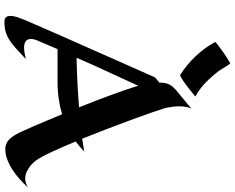

<svg xmlns="http://www.w3.org/2000/svg" viewBox="-114 -898 1038 849"><g transform="rotate(90 404.5 -473.0)"><path d="M649.9 -327.1Q640.1 -317.9 628.9 -308.3Q617.7 -298.8 605 -289.1Q617.2 -259.3 629.2 -232.2Q641.1 -205.1 651.6 -182.4Q662.1 -159.7 671.4 -142.6Q680.7 -125.5 688 -115.2Q698.2 -101.1 710.9 -90.3Q722.2 -81.1 737.1 -73.5Q752 -65.9 770 -65.9Q788.1 -65.9 809.1 -78.1Q791.5 -59.6 771.7 -41.7Q752 -23.9 730.2 -9.8Q708.5 4.4 685.3 13.2Q662.1 22 637.7 22Q619.1 22 603.5 11Q587.9 0 572.8 -27.8Q567.4 -36.6 558.6 -55.9Q549.8 -75.2 538.3 -101.8Q526.9 -128.4 513.2 -160.9Q499.5 -193.4 484.9 -229Q454.1 -219.7 418.2 -214.4Q382.3 -209 340.8 -209H196.8L156.7 -115.2Q153.3 -106 152.1 -96.4Q150.9 -86.9 153.8 -79.1Q156.7 -71.3 165.3 -66.2Q173.8 -61 190.9 -61Q200.7 -61 212.9 -63Q225.1 -64.9 240.7 -68.8Q213.4 -43 193.4 -24.9Q173.3 -6.8 155.3 4.4Q137.2 15.6 118.7 20.8Q100.1 25.9 76.2 25.9Q62 25.9 55.9 19Q49.8 12.2 49.8 0Q49.8 -15.6 57.9 -38.1Q65.9 -60.5 78.1 -87.9Q88.4 -112.8 118.2 -180.2Q130.9 -209 148.9 -250Q167 -291 191.9 -346.9Q216.8 -402.8 248.8 -475.6Q280.8 -548.3 321.8 -640.1L344.7 -659.2Q344.7 -674.3 347.2 -685.5Q349.6 -696.8 354.2 -705.3Q358.9 -713.9 365.2 -720.7Q371.6 -727.5 378.9 -733.9Q387.7 -741.2 399.9 -751Q420.4 -767.6 460 -800.8Q454.1 -789.6 451.9 -775.6Q449.7 -761.7 449.7 -748Q449.7 -733.9 451.2 -720.9Q452.6 -708 454.6 -698.2Q456.5 -686.5 460 -676.8Q465.3 -659.2 478.5 -621.1Q491.7 -583 510 -533.4Q528.3 -483.9 549.8 -427.7Q571.3 -371.6 592.8 -317.9Q606.9 -319.8 617.7 -321.8Q628.4 -323.7 635.7 -324.7Q644 -326.2 649.9 -327.1ZM358.9 -565.9Q324.2 -490.2 293.5 -424.1Q262.7 -357.9 234.9 -293Q300.3 -294.4 355 -297.4Q409.7 -300.3 454.1 -304.2Q438.5 -342.3 424.1 -380.1Q409.7 -418 397.2 -452.1Q384.8 -486.3 374.8 -515.6Q364.7 -544.9 358.9 -565.9ZM406.2 -818.4Q402.8 -815.4 395.5 -809.3Q388.2 -803.2 378.9 -795.9Q369.6 -788.6 359.1 -780.5Q348.6 -772.5 339.1 -765.9Q329.6 -759.3 322 -755.1Q314.5 -751 311 -751Q265.1 -780.3 228 -819.6Q190.9 -858.9 165 -906.2Q165 -907.2 171.6 -912.6Q178.2 -918 188 -925.3Q197.8 -932.6 209.5 -940.9Q221.2 -949.2 231.9 -956.1Q242.7 -962.9 250.5 -967.5Q258.3 -972.2 260.3 -972.2Q261.2 -972.2 265.9 -965.1Q270.5 -958 276.1 -949.2Q281.7 -940.4 286.6 -932.4Q291.5 -924.3 293 -922.4Q316.4 -891.6 344.2 -864.3Q372.1 -836.9 406.2 -818.4Z"/></g></svg>

Font: Eagle Lake
Style: Regular
Weight: 400
Designer: Astigmatic (AOETI)
Foundry: Astigmatic (AOETI)
Version: Version 1.000